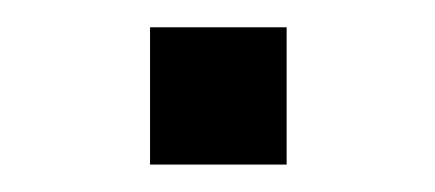

<svg xmlns="http://www.w3.org/2000/svg" viewBox="-20 -120 317 140"><path d="M189 0H89.4V-100.1H189Z"/></svg>

Font: AnjaliOldLipi
Style: Regular
Weight: 400
Designer: Kevin & Siji
Foundry: Core : Kevin & Siji
Modification : Hiran Venugopalan
Opentype mlm2 support: Rajeesh Nambiar
New Feature Table : Santhosh
Version: Version 7.1.0+20221109